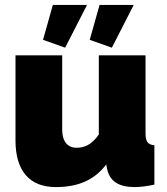

<svg xmlns="http://www.w3.org/2000/svg" viewBox="-20 -751 678 781"><path d="M334 -731H195L155 -589L245 -557ZM524 -731H385L345 -589L435 -557ZM207 10C295 10 363 -17 412 -82L416 -63C426 -14 463 10 528 10C549 10 575 7 608 0V-160C581 -163 572 -174 572 -210V-526H382V-204C351 -159 320 -150 291 -150C255 -150 233 -176 233 -223V-526H43V-180C43 -56 100 10 207 10Z"/></svg>

Font: Raleway Black
Style: Regular
Weight: 900
Designer: Matt McInerney, Pablo Impallari, Rodrigo Fuenzalida
Foundry: Matt McInerney, Pablo Impallari, Rodrigo Fuenzalida
Version: Version 3.000g; ttfautohint (v1.5) -l 8 -r 28 -G 28 -x 14 -D